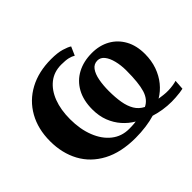

<svg xmlns="http://www.w3.org/2000/svg" viewBox="-128 -739 937 937"><g transform="rotate(-45 340.5 -271.0)"><path d="M332.5 11Q232 11 163.5 -25.5Q95 -62 60.2 -126.2Q25.5 -190.5 25.5 -273Q25.5 -357 61 -420.2Q96.5 -483.5 161 -518.2Q225.5 -553 312.5 -553Q357 -553 385 -544.5Q413 -536 425.5 -527.5L406 -483Q394 -490.5 376.2 -494.8Q358.5 -499 328.5 -499Q278.5 -499 243.2 -471Q208 -443 189.2 -393.8Q170.5 -344.5 170.5 -280Q170.5 -210.5 191.8 -156.8Q213 -103 251.2 -72.8Q289.5 -42.5 340.5 -42.5Q350.5 -42.5 359 -42.8Q367.5 -43 375 -43.8Q382.5 -44.5 389 -45.5Q358 -63.5 333.8 -91Q309.5 -118.5 295.2 -155Q281 -191.5 281 -237Q281 -299 305.2 -343Q329.5 -387 373 -410.2Q416.5 -433.5 474.5 -433.5Q527 -433.5 567.8 -410.8Q608.5 -388 631.5 -346.2Q654.5 -304.5 654.5 -247Q654.5 -201 640.8 -162.2Q627 -123.5 603 -94Q579 -64.5 547 -45.5Q561 -43.5 577 -41.5Q593 -39.5 610.5 -40Q627 -40.5 642.5 -43Q658 -45.5 667 -48.5L663.5 2.5Q656 4.5 640.8 6.5Q625.5 8.5 609.5 9.5Q593.5 10.5 582 10.5Q552.5 10.5 523.5 6Q494.5 1.5 467.5 -7Q440 1.5 404.8 6.2Q369.5 11 332.5 11ZM471 -64Q506 -80.5 519.5 -124.5Q533 -168.5 533 -253.5Q533 -290.5 525.2 -321.2Q517.5 -352 503 -370.2Q488.5 -388.5 467.5 -388.5Q443 -388.5 428.5 -368.8Q414 -349 407.8 -316.2Q401.5 -283.5 401.5 -244Q401.5 -199 407.5 -163.8Q413.5 -128.5 428.5 -103.2Q443.5 -78 471 -64Z"/></g></svg>

Font: Merriweather 60pt
Style: Bold
Weight: 700
Version: Version 2.100